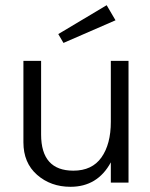

<svg xmlns="http://www.w3.org/2000/svg" viewBox="-20 -702 577 738"><path d="M424 -624 224 -537 204 -571 390 -682ZM406 -468H474V0H406V-78Q355 16 251 16Q175 16 122.5 -30Q70 -76 70 -155V-468H138V-185Q138 -46 262 -46Q334 -46 370 -97Q406 -148 406 -234Z"/></svg>

Font: Didact Gothic
Style: Regular
Weight: 400
Designer: Daniel Johnson
Foundry: Daniel Johnson
Version: Version 2.101;PS 002.101;hotconv 1.0.88;makeotf.lib2.5.64775